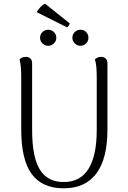

<svg xmlns="http://www.w3.org/2000/svg" viewBox="-20 -1007 691 1040"><path d="M562 -664V-305Q562 -148 502 -67.5Q442 13 325 13Q209 13 152 -64Q95 -141 95 -305V-587Q95 -617 93 -642Q91 -667 86 -685Q90 -690 98.5 -694.5Q107 -699 120 -699Q135 -699 144.5 -690Q154 -681 154 -664V-303Q154 -157 195.5 -89Q237 -21 325 -21Q415 -21 459.5 -92.5Q504 -164 504 -303V-587Q504 -617 502 -642Q500 -667 494 -685Q499 -690 507 -694.5Q515 -699 528 -699Q543 -699 552.5 -690Q562 -681 562 -664ZM241 -759Q223 -759 210 -772Q197 -785 197 -802Q197 -821 210 -833.5Q223 -846 241 -846Q259 -846 272 -833.5Q285 -821 285 -802Q285 -785 272 -772Q259 -759 241 -759ZM415 -759Q398 -759 385 -772Q372 -785 372 -802Q372 -821 385 -833.5Q398 -846 415 -846Q434 -846 446.5 -833.5Q459 -821 459 -802Q459 -785 446.5 -772Q434 -759 415 -759ZM179 -941Q184 -951 191.5 -960Q199 -969 207.5 -976.5Q216 -984 224 -987L358 -880Q357 -876 352.5 -868.5Q348 -861 343 -859Z"/></svg>

Font: Arima Light
Style: Regular
Weight: 300
Designer: Joana Correia and Natanael Gama
Foundry: NDISCOVER
Version: Version 1.101;gftools[0.9.23]